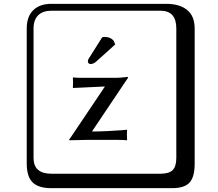

<svg xmlns="http://www.w3.org/2000/svg" viewBox="-20 -774 1140 1006"><path d="M515.1 -578.1Q519.5 -580.6 528.3 -580.6Q558.6 -580.6 575.7 -560.5L583.5 -541L484.4 -451.7Q469.7 -438.5 453.6 -438.5Q448.7 -438.5 444.6 -442.4Q440.4 -446.3 440.4 -450.7Q440.4 -461.4 447.3 -470.7ZM529.8 -320.8 362.8 -313 361.8 -315.9Q362.8 -321.8 362.8 -341.8Q362.8 -356 361.8 -366.2L362.8 -368.2Q386.7 -366.2 404.8 -366.2H586.9Q596.7 -366.2 610.8 -367.2Q625 -368.2 635.5 -369.6Q646 -371.1 647 -371.1Q650.9 -371.1 650.9 -366.2Q649.9 -365.2 628.9 -334L461.9 -85Q502 -85 547.4 -87.4Q592.8 -89.8 619.1 -91.8L645 -94.2L646 -90.8Q645 -85 645 -64.9Q645 -50.8 646 -41L645 -39.1Q621.1 -41 603 -41H433.1L344.2 -39.1L341.8 -42Q344.7 -44.9 357.9 -64.9ZM249 -717.8Q204.1 -717.8 179.9 -693.8Q155.8 -669.9 155.8 -625V53.2Q155.8 136.2 249 136.2H820.8Q865.7 136.2 884.8 117.2Q903.8 98.1 903.8 53.2V-625Q903.8 -717.8 820.8 -717.8ZM1000 84Q1000 152.8 973.4 182.4Q946.8 211.9 880.9 211.9H249Q181.2 211.9 150.6 181.4Q120.1 150.9 120.1 84V-625Q120.1 -687 154.1 -720.5Q188 -753.9 249 -753.9H851.1Q920.9 -753.9 960.4 -721.9Q1000 -689.9 1000 -625Z"/></svg>

Font: Linux Biolinum Keyboard O
Style: Regular
Weight: 700
Designer: Philipp H. Poll
Foundry: Philipp H. Poll
Version: Version 0.6.1